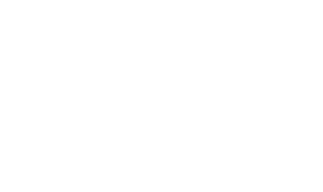

<svg xmlns="http://www.w3.org/2000/svg" viewBox="-20 -470 740 440"><path d="M600 -350Q600 -350 600 -350Q600 -350 600 -350Q600 -350 600 -350Q600 -350 600 -350Q600 -350 600 -350Q600 -350 600 -350Q600 -350 600 -350Q600 -350 600 -350Q600 -350 600 -350Q600 -350 600 -350Q600 -350 600 -350Q600 -350 600 -350ZM400 -350Q400 -350 400 -350Q400 -350 400 -350Q400 -350 400 -350Q400 -350 400 -350Q400 -350 400 -350Q400 -350 400 -350Q400 -350 400 -350Q400 -350 400 -350Q400 -350 400 -350Q400 -350 400 -350Q400 -350 400 -350Q400 -350 400 -350ZM300 -350Q300 -350 300 -350Q300 -350 300 -350Q300 -350 300 -350Q300 -350 300 -350Q300 -350 300 -350Q300 -350 300 -350Q300 -350 300 -350Q300 -350 300 -350Q300 -350 300 -350Q300 -350 300 -350Q300 -350 300 -350Q300 -350 300 -350ZM100 -350Q100 -350 100 -350Q100 -350 100 -350Q100 -350 100 -350Q100 -350 100 -350Q100 -350 100 -350Q100 -350 100 -350Q100 -350 100 -350Q100 -350 100 -350Q100 -350 100 -350Q100 -350 100 -350Q100 -350 100 -350Q100 -350 100 -350ZM400 -150Q400 -150 400 -150Q400 -150 400 -150Q400 -150 400 -150Q400 -150 400 -150Q400 -150 400 -150Q400 -150 400 -150Q400 -150 400 -150Q400 -150 400 -150Q400 -150 400 -150Q400 -150 400 -150Q400 -150 400 -150Q400 -150 400 -150ZM300 -150Q300 -150 300 -150Q300 -150 300 -150Q300 -150 300 -150Q300 -150 300 -150Q300 -150 300 -150Q300 -150 300 -150Q300 -150 300 -150Q300 -150 300 -150Q300 -150 300 -150Q300 -150 300 -150Q300 -150 300 -150Q300 -150 300 -150ZM200 -50Q200 -50 200 -50Q200 -50 200 -50Q200 -50 200 -50Q200 -50 200 -50Q200 -50 200 -50Q200 -50 200 -50Q200 -50 200 -50Q200 -50 200 -50Q200 -50 200 -50Q200 -50 200 -50Q200 -50 200 -50Q200 -50 200 -50ZM200 -150Q200 -150 200 -150Q200 -150 200 -150Q200 -150 200 -150Q200 -150 200 -150Q200 -150 200 -150Q200 -150 200 -150Q200 -150 200 -150Q200 -150 200 -150Q200 -150 200 -150Q200 -150 200 -150Q200 -150 200 -150Q200 -150 200 -150ZM200 -250Q200 -250 200 -250Q200 -250 200 -250Q200 -250 200 -250Q200 -250 200 -250Q200 -250 200 -250Q200 -250 200 -250Q200 -250 200 -250Q200 -250 200 -250Q200 -250 200 -250Q200 -250 200 -250Q200 -250 200 -250Q200 -250 200 -250ZM200 -350Q200 -350 200 -350Q200 -350 200 -350Q200 -350 200 -350Q200 -350 200 -350Q200 -350 200 -350Q200 -350 200 -350Q200 -350 200 -350Q200 -350 200 -350Q200 -350 200 -350Q200 -350 200 -350Q200 -350 200 -350Q200 -350 200 -350ZM200 -450Q200 -450 200 -450Q200 -450 200 -450Q200 -450 200 -450Q200 -450 200 -450Q200 -450 200 -450Q200 -450 200 -450Q200 -450 200 -450Q200 -450 200 -450Q200 -450 200 -450Q200 -450 200 -450Q200 -450 200 -450Q200 -450 200 -450ZM500 -50Q500 -50 500 -50Q500 -50 500 -50Q500 -50 500 -50Q500 -50 500 -50Q500 -50 500 -50Q500 -50 500 -50Q500 -50 500 -50Q500 -50 500 -50Q500 -50 500 -50Q500 -50 500 -50Q500 -50 500 -50Q500 -50 500 -50ZM500 -150Q500 -150 500 -150Q500 -150 500 -150Q500 -150 500 -150Q500 -150 500 -150Q500 -150 500 -150Q500 -150 500 -150Q500 -150 500 -150Q500 -150 500 -150Q500 -150 500 -150Q500 -150 500 -150Q500 -150 500 -150Q500 -150 500 -150ZM500 -250Q500 -250 500 -250Q500 -250 500 -250Q500 -250 500 -250Q500 -250 500 -250Q500 -250 500 -250Q500 -250 500 -250Q500 -250 500 -250Q500 -250 500 -250Q500 -250 500 -250Q500 -250 500 -250Q500 -250 500 -250Q500 -250 500 -250ZM500 -350Q500 -350 500 -350Q500 -350 500 -350Q500 -350 500 -350Q500 -350 500 -350Q500 -350 500 -350Q500 -350 500 -350Q500 -350 500 -350Q500 -350 500 -350Q500 -350 500 -350Q500 -350 500 -350Q500 -350 500 -350Q500 -350 500 -350ZM500 -450Q500 -450 500 -450Q500 -450 500 -450Q500 -450 500 -450Q500 -450 500 -450Q500 -450 500 -450Q500 -450 500 -450Q500 -450 500 -450Q500 -450 500 -450Q500 -450 500 -450Q500 -450 500 -450Q500 -450 500 -450Q500 -450 500 -450Z"/></svg>

Font: TINY 5x3
Style: Regular
Weight: 400
Designer: Jack Halten Fahnestock
Foundry: Velvetyne Type Foundry
Version: Version 1.002